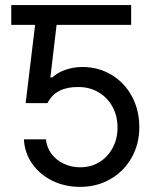

<svg xmlns="http://www.w3.org/2000/svg" viewBox="-20 -727 607 757"><path d="M177.7 -628.9H24.4V-707H177.7ZM74.2 -177.7H161.1Q164.1 -146.5 182.1 -121.6Q200.2 -96.7 230.5 -82Q260.7 -67.4 295.9 -67.4Q338.9 -67.4 372.1 -87.9Q405.3 -108.4 424.3 -144Q443.4 -179.7 443.4 -223.6Q443.4 -269.5 423.8 -305.7Q404.3 -341.8 369.1 -362.8Q334 -383.8 290 -383.8Q247.1 -384.8 215.8 -369.6Q184.6 -354.5 167 -320.3H81.1L127.9 -707H497.1V-628.9H203.1L178.7 -421.9H186.5Q206.1 -440.4 237.8 -451.7Q269.5 -462.9 304.7 -462.9Q368.2 -462.9 419.4 -432.1Q470.7 -401.4 500 -347.2Q529.3 -293 529.3 -225.6Q529.3 -159.2 499 -105.5Q468.8 -51.8 415.5 -21Q362.3 9.8 295.9 9.8Q235.4 9.8 186 -14.6Q136.7 -39.1 106.9 -81.5Q77.1 -124 74.2 -177.7Z"/></svg>

Font: Pretendard GOV Variable
Style: Regular
Weight: 400
Designer: Base glyphs from Inter by Rasmus Andersson; Hangul glyphs from Noto Sans CJK(Source Han Sans) by Jang Soo-young and Kang
Foundry: Kil Hyung-jin
Version: Version 1.307;Glyphs 3.2 (3192)